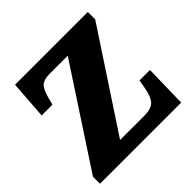

<svg xmlns="http://www.w3.org/2000/svg" viewBox="-144 -663 791 791"><g transform="rotate(-45 251.0 -268.0)"><path d="M7 0V-41L286 -467H180Q148 -467 133 -454Q118 -441 107 -400L99 -369H36L48 -536H472V-493L193 -69H334Q373 -69 390.5 -85.5Q408 -102 417 -151L423 -186H484L480 0Z"/></g></svg>

Font: Noto Serif Myanmar SemiCondensed ExtraBold
Style: Regular
Weight: 800
Width: 4
Designer: Ben Mitchell and the Monotype Design Team
Foundry: Monotype Imaging Inc.
Version: Version 2.106; ttfautohint (v1.8.4.7-5d5b)